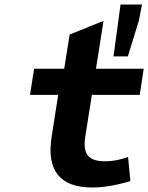

<svg xmlns="http://www.w3.org/2000/svg" viewBox="-20 -812 652 844"><path d="M479 -564 509.8 -792H604L590.8 -722.2L542 -564ZM386.2 12.2Q171.9 12.2 207 -210.9L235.8 -395H111.8L129.9 -509.8H262.2L286.1 -660.2L435.1 -720.2L401.9 -509.8H611.8L594.2 -395H383.8L355 -211.9Q345.7 -153.8 366.2 -128.4Q386.7 -103 440.9 -103Q492.7 -103 543 -122.1L553.2 -16.1Q459.5 12.2 386.2 12.2Z"/></svg>

Font: Office Code Pro D Bold Italic
Style: Regular
Weight: 700
Italic angle: -9°
Designer: Nathan Rutzky & Paul D. Hunt
Foundry: Adobe Systems Incorporated
Version: Version 1.004;PS 001.004;hotconv 1.0.70;makeotf.lib2.5.58329